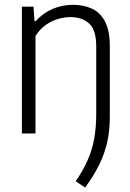

<svg xmlns="http://www.w3.org/2000/svg" viewBox="-20 -570 557 820"><path d="M343.5 231 303.5 204Q334.5 158.5 353.8 115.2Q373 72 382 24Q391 -24 391 -84V-371.5Q391 -442.5 360.5 -469.8Q330 -497 280 -497Q256 -497 228.8 -489.2Q201.5 -481.5 176 -463.8Q150.5 -446 131.5 -416.5V0H73.5V-541.5H123L127.5 -479.5H132Q164.5 -515 205.5 -532.2Q246.5 -549.5 291.5 -549.5Q337 -549.5 372.8 -533Q408.5 -516.5 428.8 -477.5Q449 -438.5 449 -372V-71.5Q449 -13 438 36.5Q427 86 403.8 133.2Q380.5 180.5 343.5 231Z"/></svg>

Font: Encode Sans SemiCondensed Light
Style: Regular
Weight: 300
Width: 4
Designer: Multiple Designers
Foundry: Impallari Type
Version: Version 3.002